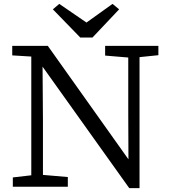

<svg xmlns="http://www.w3.org/2000/svg" viewBox="-20 -961 876 988"><path d="M593 -913 456 -768H393L252 -913L285 -941L425 -845L559 -941ZM329 0H46V-39V-48L141 -59V-670L43 -676V-686V-725H226L641 -141L640 -372V-665L521 -675V-685V-725H795V-677L698 -667V7H651H645L199 -618L201 -343V-61L329 -50Z"/></svg>

Font: Early Summer Mincho Screen
Style: Regular
Weight: 400
Designer: GuiWonder
Version: Version 1.002